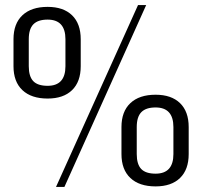

<svg xmlns="http://www.w3.org/2000/svg" viewBox="-20 -727 794 754"><path d="M167 -340Q103 -340 68 -373Q33 -406 33 -467V-573Q33 -634 68 -667Q103 -700 167 -700Q229 -700 263 -667Q297 -634 297 -573V-467Q297 -406 263 -373Q229 -340 167 -340ZM167 -390Q237 -390 237 -467V-573Q237 -650 167 -650Q129 -650 111 -631.5Q93 -613 93 -573V-467Q93 -427 110.5 -408.5Q128 -390 167 -390ZM522 -707H554L233 7H200ZM591 5Q527 5 492 -28Q457 -61 457 -122V-228Q457 -289 492 -322Q527 -355 591 -355Q653 -355 687 -322Q721 -289 721 -228V-122Q721 -61 687 -28Q653 5 591 5ZM591 -45Q661 -45 661 -122V-228Q661 -305 591 -305Q553 -305 535 -286.5Q517 -268 517 -228V-122Q517 -82 534.5 -63.5Q552 -45 591 -45Z"/></svg>

Font: Pathway Extreme 8pt Thin
Style: Regular
Weight: 100
Version: Version 1.001;gftools[0.9.26]